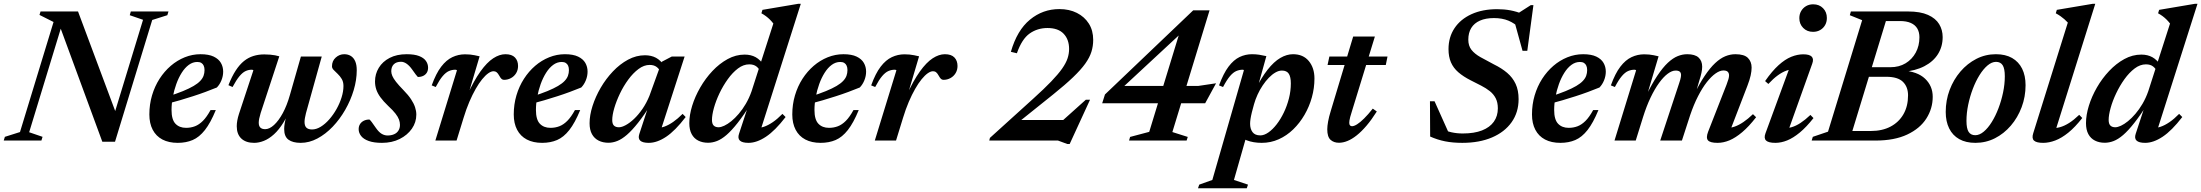

<svg xmlns="http://www.w3.org/2000/svg" viewBox="-44 -735 11512 1004"><path d="M570.5 -122 540 -94 704 -631.5 634.5 -655.5 640 -675H837L831 -655.5L752 -630.5L557.5 6H491L262 -616.5L284 -619L108.5 -43.5L178.5 -19.5L172.5 0H-24.5L-18.5 -19.5L60.5 -44.5L236 -620L162.5 -657L168 -675H364Z M987.5 -411Q964 -411 943.2 -395.8Q922.5 -380.5 906 -354.2Q889.5 -328 877.8 -295.2Q866 -262.5 859.5 -227.5Q853 -192.5 853 -160Q853 -109.5 873.5 -88Q894 -66.5 929 -66.5Q954 -66.5 975.5 -74.8Q997 -83 1017 -103Q1037 -123 1057 -159.5H1084.5Q1057 -92.5 1027.5 -55Q998 -17.5 963.5 -2.8Q929 12 885.5 12Q838.5 12 805.2 -5.5Q772 -23 754.5 -56.5Q737 -90 737 -136.5Q737 -189 751 -236.2Q765 -283.5 790.2 -322.8Q815.5 -362 849 -390.8Q882.5 -419.5 922.2 -435.5Q962 -451.5 1004.5 -451.5Q1047.5 -451.5 1073.5 -439Q1099.5 -426.5 1111.2 -406Q1123 -385.5 1123 -360.5Q1123 -337.5 1114 -315.2Q1105 -293 1090 -277.5Q1061.5 -266 1030 -254.2Q998.5 -242.5 965 -231.8Q931.5 -221 897 -210.8Q862.5 -200.5 829 -192L830.5 -229.5Q878.5 -244.5 912.5 -258.5Q946.5 -272.5 968.5 -285.5Q990.5 -298.5 1003 -311.8Q1015.5 -325 1020.5 -339Q1025.5 -353 1025.5 -368.5Q1025.5 -382 1021.2 -391.5Q1017 -401 1008.8 -406Q1000.5 -411 987.5 -411Z M1529.5 -439.5H1638.5L1556 -143.5Q1552.5 -129.5 1550.5 -118Q1548.5 -106.5 1548.5 -97.5Q1548.5 -76.5 1558.5 -67.2Q1568.5 -58 1587.5 -58Q1610 -58 1633.2 -72.2Q1656.5 -86.5 1677.8 -110.8Q1699 -135 1715.8 -164.8Q1732.5 -194.5 1742.2 -225.8Q1752 -257 1752 -285.5Q1752 -307 1743 -322Q1734 -337 1722.2 -348.2Q1710.5 -359.5 1701.2 -368.8Q1692 -378 1692 -388Q1692 -416.5 1711.5 -434Q1731 -451.5 1756 -451.5Q1776 -451.5 1790.8 -442.2Q1805.5 -433 1813.5 -414.5Q1821.5 -396 1821.5 -368Q1821.5 -317 1805.5 -263.5Q1789.5 -210 1761.2 -160.8Q1733 -111.5 1695.8 -72.5Q1658.5 -33.5 1615.8 -10.8Q1573 12 1528.5 12Q1487 12 1464.5 -4.5Q1442 -21 1442 -60.5Q1442 -74 1444.8 -90.2Q1447.5 -106.5 1453 -125.5L1473.5 -197.5L1485 -195Q1464 -136.5 1439.5 -96.5Q1415 -56.5 1388.8 -32.8Q1362.5 -9 1336 1.5Q1309.5 12 1285 12Q1242 12 1218 -10.5Q1194 -33 1194 -75Q1194 -103 1205.5 -139L1281 -367.5Q1279.5 -368.5 1277.8 -369.5Q1276 -370.5 1273 -370.5Q1255.5 -370.5 1240 -363.2Q1224.5 -356 1208.2 -336.5Q1192 -317 1172 -280L1150.5 -289.5Q1168.5 -335.5 1188.8 -366.5Q1209 -397.5 1231.8 -415.8Q1254.5 -434 1281 -442.2Q1307.5 -450.5 1338 -450.5Q1355 -450.5 1368.8 -449.2Q1382.5 -448 1394.5 -445.8Q1406.5 -443.5 1416.5 -440.5L1319 -144Q1314 -127.5 1311.5 -115Q1309 -102.5 1309 -93.5Q1309 -75.5 1317.8 -67.5Q1326.5 -59.5 1342.5 -59.5Q1365 -59.5 1389 -81.5Q1413 -103.5 1434.8 -143.5Q1456.5 -183.5 1472 -238.5Z M1888 -110Q1893 -106 1899.8 -96.8Q1906.5 -87.5 1922 -65.5Q1937.5 -43.5 1952.2 -35Q1967 -26.5 1982.5 -26.5Q2001.5 -26.5 2016.2 -32.8Q2031 -39 2039.2 -51.8Q2047.5 -64.5 2047.5 -82Q2047.5 -95.5 2042.5 -109.5Q2037.5 -123.5 2024.2 -140.8Q2011 -158 1985.5 -181.5Q1960.5 -205.5 1945.2 -226.5Q1930 -247.5 1923.5 -267.5Q1917 -287.5 1917 -309Q1917 -348 1936.8 -380.5Q1956.5 -413 1993.5 -432.2Q2030.5 -451.5 2082.5 -451.5Q2123 -451.5 2147.5 -442Q2172 -432.5 2183.2 -416.5Q2194.5 -400.5 2194.5 -381Q2194.5 -366 2188 -355.2Q2181.5 -344.5 2169.5 -338.5Q2157.5 -332.5 2141 -332.5Q2137 -337 2130.2 -345.2Q2123.5 -353.5 2110.5 -372.5Q2097 -391.5 2082.2 -401.8Q2067.5 -412 2053 -412Q2028.5 -412 2015.2 -398.8Q2002 -385.5 2002 -362.5Q2002 -351 2007.5 -338Q2013 -325 2026.8 -307.2Q2040.5 -289.5 2065.5 -264Q2091 -238 2105.5 -216Q2120 -194 2126.5 -174.2Q2133 -154.5 2133 -135.5Q2133 -95.5 2109.8 -62Q2086.5 -28.5 2046 -8.2Q2005.5 12 1953.5 12Q1911 12 1884 2.2Q1857 -7.5 1844.2 -24Q1831.5 -40.5 1831.5 -59.5Q1831.5 -74.5 1838.5 -85.8Q1845.5 -97 1858.2 -103.5Q1871 -110 1888 -110Z M2345.5 -367.5Q2344 -368.5 2342.2 -369.5Q2340.5 -370.5 2337.5 -370.5Q2319.5 -370.5 2303.5 -363.5Q2287.5 -356.5 2271 -337.2Q2254.5 -318 2234.5 -280L2213.5 -288.5Q2236 -351 2263 -386.2Q2290 -421.5 2321.5 -436.2Q2353 -451 2387.5 -451Q2402 -451 2414 -449.8Q2426 -448.5 2438 -446.2Q2450 -444 2464 -440.5L2400.5 -226.5L2397 -233Q2434 -313.5 2468.2 -361.2Q2502.5 -409 2535.2 -430.2Q2568 -451.5 2599 -451.5Q2632.5 -451.5 2648.8 -434.5Q2665 -417.5 2665 -390Q2665 -369 2655 -352.5Q2645 -336 2628.2 -326.8Q2611.5 -317.5 2591.5 -317.5Q2584 -317.5 2578.5 -322.5Q2573 -327.5 2566.5 -339.5Q2560 -351.5 2553.2 -357Q2546.5 -362.5 2537 -362.5Q2524.5 -362.5 2509.2 -351.8Q2494 -341 2477.2 -320.5Q2460.5 -300 2443.5 -270.2Q2426.5 -240.5 2410.2 -202.5Q2394 -164.5 2380 -118.5L2343.5 0H2232.5Z M2893 -411Q2869.5 -411 2848.8 -395.8Q2828 -380.5 2811.5 -354.2Q2795 -328 2783.2 -295.2Q2771.5 -262.5 2765 -227.5Q2758.5 -192.5 2758.5 -160Q2758.5 -109.5 2779 -88Q2799.5 -66.5 2834.5 -66.5Q2859.5 -66.5 2881 -74.8Q2902.5 -83 2922.5 -103Q2942.5 -123 2962.5 -159.5H2990Q2962.5 -92.5 2933 -55Q2903.5 -17.5 2869 -2.8Q2834.5 12 2791 12Q2744 12 2710.8 -5.5Q2677.5 -23 2660 -56.5Q2642.5 -90 2642.5 -136.5Q2642.5 -189 2656.5 -236.2Q2670.5 -283.5 2695.8 -322.8Q2721 -362 2754.5 -390.8Q2788 -419.5 2827.8 -435.5Q2867.5 -451.5 2910 -451.5Q2953 -451.5 2979 -439Q3005 -426.5 3016.8 -406Q3028.5 -385.5 3028.5 -360.5Q3028.5 -337.5 3019.5 -315.2Q3010.5 -293 2995.5 -277.5Q2967 -266 2935.5 -254.2Q2904 -242.5 2870.5 -231.8Q2837 -221 2802.5 -210.8Q2768 -200.5 2734.5 -192L2736 -229.5Q2784 -244.5 2818 -258.5Q2852 -272.5 2874 -285.5Q2896 -298.5 2908.5 -311.8Q2921 -325 2926 -339Q2931 -353 2931 -368.5Q2931 -382 2926.8 -391.5Q2922.5 -401 2914.2 -406Q2906 -411 2893 -411Z M3299 -34 3353 -198.5 3365.5 -198Q3325.5 -134.5 3293.2 -93.8Q3261 -53 3234.2 -30Q3207.5 -7 3184 2.2Q3160.5 11.5 3137.5 11.5Q3108.5 11.5 3086.2 0.2Q3064 -11 3051.5 -33.5Q3039 -56 3039 -90.5Q3039 -132.5 3054.5 -181Q3070 -229.5 3097.2 -276.2Q3124.5 -323 3161 -361.5Q3197.5 -400 3240.2 -423Q3283 -446 3328.5 -446Q3361.5 -446 3386 -433Q3410.5 -420 3430.5 -390L3409 -359.5Q3403.5 -374.5 3389.5 -385Q3375.5 -395.5 3353 -395.5Q3323.5 -395.5 3295 -374.2Q3266.5 -353 3241.5 -319Q3216.5 -285 3197.8 -245.8Q3179 -206.5 3168.2 -169.8Q3157.5 -133 3157.5 -107Q3157.5 -87 3166.5 -78.2Q3175.5 -69.5 3192.5 -69.5Q3207.5 -69.5 3228.2 -80.8Q3249 -92 3271.8 -113.5Q3294.5 -135 3315.5 -165.5Q3336.5 -196 3352 -234L3416.5 -412L3469 -439.5H3536L3406 -37.5L3390.5 -66Q3409.5 -65.5 3431 -73.2Q3452.5 -81 3476.2 -97.5Q3500 -114 3525.5 -139.5L3541.5 -123Q3486.5 -51 3439 -19.5Q3391.5 12 3348.5 12Q3316.5 12 3304 0.5Q3291.5 -11 3299 -34Z M3931.5 -359Q3926 -376 3911.8 -387.2Q3897.5 -398.5 3874 -398.5Q3843.5 -398.5 3815 -377Q3786.5 -355.5 3761.8 -321Q3737 -286.5 3718.2 -247Q3699.5 -207.5 3689.2 -170.5Q3679 -133.5 3679 -108Q3679 -87.5 3688 -78.5Q3697 -69.5 3713.5 -69.5Q3726 -69.5 3743.2 -77.5Q3760.5 -85.5 3780 -101.2Q3799.5 -117 3819 -139.8Q3838.5 -162.5 3856 -192.2Q3873.5 -222 3886 -257.5L4000 -612Q3991.5 -623 3982 -632.5Q3972.5 -642 3961.5 -650.2Q3950.5 -658.5 3937.5 -665.5L3943 -683.5L4129.5 -715H4143.5L3927.5 -36.5L3909.5 -65.5Q3929 -65 3950.8 -72.2Q3972.5 -79.5 3997 -96.2Q4021.5 -113 4047.5 -139.5L4064 -123Q4009 -51.5 3961 -19.8Q3913 12 3870 12Q3837.5 12 3825 0.2Q3812.5 -11.5 3820.5 -35.5L3874 -198H3886.5Q3846 -134 3813.8 -93Q3781.5 -52 3755 -29.2Q3728.5 -6.5 3705 2.5Q3681.5 11.5 3658.5 11.5Q3629.5 11.5 3607.2 0.2Q3585 -11 3572.8 -33.8Q3560.5 -56.5 3560.5 -91Q3560.5 -133.5 3575.5 -182Q3590.5 -230.5 3617.8 -277.8Q3645 -325 3681.5 -363.8Q3718 -402.5 3760.8 -426Q3803.5 -449.5 3850 -449.5Q3883 -449.5 3907.8 -435.8Q3932.5 -422 3953 -390.5Z M4349.5 -411Q4326 -411 4305.2 -395.8Q4284.5 -380.5 4268 -354.2Q4251.5 -328 4239.8 -295.2Q4228 -262.5 4221.5 -227.5Q4215 -192.5 4215 -160Q4215 -109.5 4235.5 -88Q4256 -66.5 4291 -66.5Q4316 -66.5 4337.5 -74.8Q4359 -83 4379 -103Q4399 -123 4419 -159.5H4446.5Q4419 -92.5 4389.5 -55Q4360 -17.5 4325.5 -2.8Q4291 12 4247.5 12Q4200.5 12 4167.2 -5.5Q4134 -23 4116.5 -56.5Q4099 -90 4099 -136.5Q4099 -189 4113 -236.2Q4127 -283.5 4152.2 -322.8Q4177.5 -362 4211 -390.8Q4244.5 -419.5 4284.2 -435.5Q4324 -451.5 4366.5 -451.5Q4409.5 -451.5 4435.5 -439Q4461.5 -426.5 4473.2 -406Q4485 -385.5 4485 -360.5Q4485 -337.5 4476 -315.2Q4467 -293 4452 -277.5Q4423.5 -266 4392 -254.2Q4360.5 -242.5 4327 -231.8Q4293.5 -221 4259 -210.8Q4224.5 -200.5 4191 -192L4192.5 -229.5Q4240.5 -244.5 4274.5 -258.5Q4308.5 -272.5 4330.5 -285.5Q4352.5 -298.5 4365 -311.8Q4377.5 -325 4382.5 -339Q4387.5 -353 4387.5 -368.5Q4387.5 -382 4383.2 -391.5Q4379 -401 4370.8 -406Q4362.5 -411 4349.5 -411Z M4643.5 -367.5Q4642 -368.5 4640.2 -369.5Q4638.5 -370.5 4635.5 -370.5Q4617.5 -370.5 4601.5 -363.5Q4585.5 -356.5 4569 -337.2Q4552.5 -318 4532.5 -280L4511.5 -288.5Q4534 -351 4561 -386.2Q4588 -421.5 4619.5 -436.2Q4651 -451 4685.5 -451Q4700 -451 4712 -449.8Q4724 -448.5 4736 -446.2Q4748 -444 4762 -440.5L4698.5 -226.5L4695 -233Q4732 -313.5 4766.2 -361.2Q4800.5 -409 4833.2 -430.2Q4866 -451.5 4897 -451.5Q4930.5 -451.5 4946.8 -434.5Q4963 -417.5 4963 -390Q4963 -369 4953 -352.5Q4943 -336 4926.2 -326.8Q4909.5 -317.5 4889.5 -317.5Q4882 -317.5 4876.5 -322.5Q4871 -327.5 4864.5 -339.5Q4858 -351.5 4851.2 -357Q4844.5 -362.5 4835 -362.5Q4822.5 -362.5 4807.2 -351.8Q4792 -341 4775.2 -320.5Q4758.5 -300 4741.5 -270.2Q4724.5 -240.5 4708.2 -202.5Q4692 -164.5 4678 -118.5L4641.5 0H4530.5Z M5273.5 -456.5 5242 -464Q5274.5 -577 5341.8 -632.2Q5409 -687.5 5495.5 -687.5Q5547.5 -687.5 5587.2 -667.5Q5627 -647.5 5649.8 -611.5Q5672.5 -575.5 5672.5 -526.5Q5672.5 -494 5663.2 -464.2Q5654 -434.5 5631 -402.2Q5608 -370 5567.2 -331Q5526.5 -292 5463 -241L5251.5 -71.5L5266.5 -107.5H5575.5L5479 -74.5L5634 -213.5H5656L5549.5 18H5537L5488.5 0H5129L5132.5 -14L5359.5 -219.5Q5416.5 -271 5453 -309Q5489.5 -347 5510 -376.2Q5530.5 -405.5 5538.5 -430Q5546.5 -454.5 5546.5 -479Q5546.5 -528.5 5518 -558.5Q5489.5 -588.5 5433.5 -588.5Q5381 -588.5 5340.2 -559.8Q5299.5 -531 5273.5 -456.5Z M6132 -590 6187 -612 5805 -257.5 5802.5 -285.5H6221L6315 -299.5L6258 -195H5719.5L5734 -241L6195.5 -681H6281L6086.5 -44.5L6167 -19L6161 0H5860L5865.5 -19L5965.5 -45.5Z M6502 -147Q6497 -126.5 6495 -112.2Q6493 -98 6493 -88Q6493 -61 6505.8 -44Q6518.5 -27 6546.5 -27Q6566.5 -27 6588.8 -42.5Q6611 -58 6631.8 -84.8Q6652.5 -111.5 6669.2 -146.2Q6686 -181 6696 -220.2Q6706 -259.5 6706 -299Q6706 -333 6695.2 -349.5Q6684.5 -366 6659 -366Q6643 -366 6625.5 -356Q6608 -346 6591 -328.5Q6574 -311 6558.8 -288.2Q6543.5 -265.5 6532 -240.2Q6520.5 -215 6513.5 -190ZM6424 -42 6479 -41 6408.5 206 6482 230.5 6475.5 249.5H6220.5L6227 230.5L6295.5 206L6460.5 -367.5Q6460 -368.5 6458.8 -369.5Q6457.5 -370.5 6455 -370.5Q6437 -370.5 6420.8 -363.5Q6404.5 -356.5 6388 -337.2Q6371.5 -318 6351.5 -280L6330.5 -288.5Q6353.5 -351 6380.2 -386.5Q6407 -422 6437.8 -436.8Q6468.5 -451.5 6502.5 -451.5Q6523.5 -451.5 6540.5 -448.8Q6557.5 -446 6578 -441.5L6526 -254.5L6517.5 -260.5Q6551 -328 6584.2 -370.2Q6617.5 -412.5 6651 -432Q6684.5 -451.5 6717.5 -451.5Q6770.5 -451.5 6800 -415.8Q6829.5 -380 6829.5 -324.5Q6829.5 -274.5 6816 -226Q6802.5 -177.5 6777.5 -134.5Q6752.5 -91.5 6718.5 -58.5Q6684.5 -25.5 6642.8 -6.8Q6601 12 6554 12Q6509.5 12 6474.5 -1.5Q6439.5 -15 6424 -42Z M6898 -395 6907.5 -439.5H7211.5L7202.5 -395ZM7025.5 -153.5Q7019.5 -135 7016.5 -123.5Q7013.5 -112 7012.5 -104.8Q7011.5 -97.5 7011.5 -92.5Q7011.5 -83.5 7015.5 -79.2Q7019.5 -75 7026 -75Q7036.5 -75 7052.5 -85Q7068.5 -95 7089.2 -115.5Q7110 -136 7134.5 -167L7155.5 -152Q7128 -108.5 7101.5 -77.5Q7075 -46.5 7050 -26.8Q7025 -7 7002 2.2Q6979 11.5 6957.5 11.5Q6930.5 11.5 6913.5 -4Q6896.5 -19.5 6896.5 -59Q6896.5 -75 6900.8 -99.2Q6905 -123.5 6915 -155.5L7032 -544H7145.5Z M7904.5 -586.5Q7876 -613.5 7843.8 -627Q7811.5 -640.5 7768 -640.5Q7725 -640.5 7695 -627.2Q7665 -614 7649.5 -588.8Q7634 -563.5 7634 -527.5Q7634 -495.5 7650.5 -474.5Q7667 -453.5 7697 -436.5Q7727 -419.5 7767.5 -398.5Q7808.5 -378.5 7837.2 -354Q7866 -329.5 7881.5 -296.2Q7897 -263 7897 -216.5Q7897 -147.5 7860.5 -96Q7824 -44.5 7757.8 -16.2Q7691.5 12 7602.5 12Q7552.5 12 7512.5 4Q7472.5 -4 7434.5 -21L7433.5 -205.5H7457.5L7539.5 -22.5L7488.5 -63Q7518.5 -49.5 7546.2 -43.2Q7574 -37 7605 -37Q7665 -37 7705.8 -53Q7746.5 -69 7767.5 -98.5Q7788.5 -128 7788.5 -168.5Q7788.5 -199 7777.5 -220.8Q7766.5 -242.5 7746.8 -258.2Q7727 -274 7701.2 -287.2Q7675.5 -300.5 7646.5 -315Q7608 -334.5 7582 -357Q7556 -379.5 7543.2 -409Q7530.5 -438.5 7530.5 -478Q7530.5 -540.5 7561.8 -587.5Q7593 -634.5 7650.5 -660.8Q7708 -687 7785 -687Q7821.5 -687 7853.8 -681Q7886 -675 7921 -661L7891 -663.5L7960.5 -708H7974.5L7942.5 -469.5H7917.5L7869.5 -643Z M8217.5 -411Q8194 -411 8173.2 -395.8Q8152.5 -380.5 8136 -354.2Q8119.5 -328 8107.8 -295.2Q8096 -262.5 8089.5 -227.5Q8083 -192.5 8083 -160Q8083 -109.5 8103.5 -88Q8124 -66.5 8159 -66.5Q8184 -66.5 8205.5 -74.8Q8227 -83 8247 -103Q8267 -123 8287 -159.5H8314.5Q8287 -92.5 8257.5 -55Q8228 -17.5 8193.5 -2.8Q8159 12 8115.5 12Q8068.5 12 8035.2 -5.5Q8002 -23 7984.5 -56.5Q7967 -90 7967 -136.5Q7967 -189 7981 -236.2Q7995 -283.5 8020.2 -322.8Q8045.5 -362 8079 -390.8Q8112.5 -419.5 8152.2 -435.5Q8192 -451.5 8234.5 -451.5Q8277.5 -451.5 8303.5 -439Q8329.5 -426.5 8341.2 -406Q8353 -385.5 8353 -360.5Q8353 -337.5 8344 -315.2Q8335 -293 8320 -277.5Q8291.5 -266 8260 -254.2Q8228.5 -242.5 8195 -231.8Q8161.5 -221 8127 -210.8Q8092.5 -200.5 8059 -192L8060.5 -229.5Q8108.5 -244.5 8142.5 -258.5Q8176.5 -272.5 8198.5 -285.5Q8220.5 -298.5 8233 -311.8Q8245.5 -325 8250.5 -339Q8255.5 -353 8255.5 -368.5Q8255.5 -382 8251.2 -391.5Q8247 -401 8238.8 -406Q8230.5 -411 8217.5 -411Z M8997.5 -37 8984.5 -65.5Q9005 -65.5 9026.8 -73Q9048.5 -80.5 9072.5 -96.8Q9096.5 -113 9122.5 -138L9139 -122Q9101 -73 9066.2 -43.8Q9031.5 -14.5 8999.8 -1.2Q8968 12 8937.5 12Q8898.5 12 8887.2 -1.2Q8876 -14.5 8888 -46L8984.5 -292.5Q8991.5 -311 8994.5 -321.8Q8997.5 -332.5 8997.5 -341Q8997.5 -352.5 8990.8 -359.5Q8984 -366.5 8968 -366.5Q8949.5 -366.5 8927.2 -351Q8905 -335.5 8881.5 -305.8Q8858 -276 8835.5 -232.2Q8813 -188.5 8794 -132.5L8751 0H8637.5L8736 -298Q8740 -309.5 8742.2 -317.8Q8744.5 -326 8745.5 -332Q8746.5 -338 8746.5 -342.5Q8746.5 -354.5 8739.8 -360.2Q8733 -366 8718 -366Q8699 -366 8676.8 -349.5Q8654.5 -333 8631.5 -301.2Q8608.5 -269.5 8587 -224.5Q8565.5 -179.5 8548 -123.5L8509.5 0H8398.5L8511.5 -367.5Q8510 -368.5 8508.2 -369.5Q8506.5 -370.5 8503.5 -370.5Q8485.5 -370.5 8469.5 -363.5Q8453.5 -356.5 8437 -337.2Q8420.5 -318 8400.5 -280L8379.5 -288.5Q8402 -351 8429 -386.2Q8456 -421.5 8487.5 -436.2Q8519 -451 8553.5 -451Q8568 -451 8579.8 -449.8Q8591.5 -448.5 8603.5 -446.2Q8615.5 -444 8629 -440.5L8564.5 -224L8561 -229.5Q8593.5 -295.5 8622.2 -338.8Q8651 -382 8677.5 -406.8Q8704 -431.5 8729 -441.5Q8754 -451.5 8778.5 -451.5Q8819.5 -451.5 8838.2 -434Q8857 -416.5 8857 -386Q8857 -372 8853.2 -354.2Q8849.5 -336.5 8842 -313.5L8818 -231H8810Q8841 -295 8869.5 -337.5Q8898 -380 8924.8 -405Q8951.5 -430 8977.8 -440.8Q9004 -451.5 9030.5 -451.5Q9077 -451.5 9096.2 -432Q9115.5 -412.5 9115.5 -381.5Q9115.5 -363.5 9110.5 -340.5Q9105.5 -317.5 9093.5 -286.5Z M9188 -38 9318.5 -393.5 9340.5 -372.5Q9319 -373.5 9297 -365.5Q9275 -357.5 9251.8 -340.5Q9228.5 -323.5 9203 -296L9186 -311Q9222.5 -363.5 9256.5 -394.2Q9290.5 -425 9322.8 -438Q9355 -451 9385.5 -451Q9418 -451 9429.8 -438.8Q9441.5 -426.5 9432.5 -402L9302 -37L9281.5 -65Q9303 -63.5 9325.2 -70Q9347.5 -76.5 9371.8 -92.5Q9396 -108.5 9423 -134L9439 -117.5Q9402 -70.5 9367.5 -42Q9333 -13.5 9301.5 -0.8Q9270 12 9240 12Q9203.5 12 9191 -0.2Q9178.5 -12.5 9188 -38ZM9365 -640Q9365 -661 9374.5 -677.2Q9384 -693.5 9400.2 -703Q9416.5 -712.5 9437.5 -712.5Q9469 -712.5 9489 -692.2Q9509 -672 9509 -641Q9509 -620 9499.8 -603.8Q9490.5 -587.5 9474.2 -578Q9458 -568.5 9436.5 -568.5Q9405.5 -568.5 9385.2 -589Q9365 -609.5 9365 -640Z M9753.5 -625 9780.5 -675H9933.5Q9998 -675 10038 -657Q10078 -639 10096.2 -608.8Q10114.5 -578.5 10114.5 -541Q10114.5 -491.5 10090 -452.2Q10065.5 -413 10018.8 -388.8Q9972 -364.5 9905.5 -359L9904 -366.5Q9982.5 -361.5 10022.5 -323.5Q10062.5 -285.5 10062.5 -229Q10062.5 -167.5 10029.2 -115.2Q9996 -63 9929.2 -31.5Q9862.5 0 9763 0H9574.5L9582 -50H9738.5Q9798.5 -50 9842 -73Q9885.5 -96 9909.5 -137.8Q9933.5 -179.5 9933.5 -236.5Q9933.5 -280.5 9906.8 -307Q9880 -333.5 9819.5 -333.5H9666L9682.5 -383.5H9840.5Q9886.5 -383.5 9920.5 -404Q9954.5 -424.5 9973.8 -460Q9993 -495.5 9993 -540Q9993 -567 9981.8 -586Q9970.5 -605 9947.8 -615Q9925 -625 9891 -625ZM9693.5 -629.5 9629 -655.5 9634.5 -675H9833L9627 0H9429.5L9435.5 -19.5L9515 -46.5Z M10393 -451.5Q10443 -451.5 10477.5 -431.8Q10512 -412 10530 -375.8Q10548 -339.5 10548 -289.5Q10548 -229 10527.5 -174.5Q10507 -120 10471 -78Q10435 -36 10387.8 -12Q10340.5 12 10285.5 12Q10236 12 10201.2 -7.5Q10166.5 -27 10148.5 -63.5Q10130.5 -100 10130.5 -149.5Q10130.5 -210.5 10151 -264.8Q10171.5 -319 10207.5 -361Q10243.5 -403 10290.8 -427.2Q10338 -451.5 10393 -451.5ZM10285 -28Q10307 -28 10329.2 -46.5Q10351.5 -65 10371.2 -96.8Q10391 -128.5 10406.2 -168.5Q10421.5 -208.5 10430.5 -251.8Q10439.5 -295 10439.5 -336Q10439.5 -376.5 10428.2 -394Q10417 -411.5 10393.5 -411.5Q10371.5 -411.5 10349.2 -392.8Q10327 -374 10307.2 -342.2Q10287.5 -310.5 10272.2 -270.5Q10257 -230.5 10248 -187.2Q10239 -144 10239 -103Q10239 -63 10250.2 -45.5Q10261.5 -28 10285 -28Z M10769 -617Q10760 -626.5 10751 -634.5Q10742 -642.5 10731 -650.2Q10720 -658 10706 -665.5L10711.5 -683.5L10898.5 -715H10912.5L10700.5 -39.5L10683 -65.5Q10704.5 -63.5 10727.5 -69.8Q10750.5 -76 10775.8 -92Q10801 -108 10828.5 -134.5L10844.5 -118Q10807 -70 10771.8 -41.5Q10736.5 -13 10703.5 -0.5Q10670.5 12 10640 12Q10605 12 10592.2 0.2Q10579.5 -11.5 10588 -38Z M11235 -359Q11229.5 -376 11215.2 -387.2Q11201 -398.5 11177.5 -398.5Q11147 -398.5 11118.5 -377Q11090 -355.5 11065.2 -321Q11040.5 -286.5 11021.8 -247Q11003 -207.5 10992.8 -170.5Q10982.5 -133.5 10982.5 -108Q10982.5 -87.5 10991.5 -78.5Q11000.5 -69.5 11017 -69.5Q11029.5 -69.5 11046.8 -77.5Q11064 -85.5 11083.5 -101.2Q11103 -117 11122.5 -139.8Q11142 -162.5 11159.5 -192.2Q11177 -222 11189.5 -257.5L11303.5 -612Q11295 -623 11285.5 -632.5Q11276 -642 11265 -650.2Q11254 -658.5 11241 -665.5L11246.5 -683.5L11433 -715H11447L11231 -36.5L11213 -65.5Q11232.5 -65 11254.2 -72.2Q11276 -79.5 11300.5 -96.2Q11325 -113 11351 -139.5L11367.5 -123Q11312.5 -51.5 11264.5 -19.8Q11216.5 12 11173.5 12Q11141 12 11128.5 0.2Q11116 -11.5 11124 -35.5L11177.5 -198H11190Q11149.5 -134 11117.2 -93Q11085 -52 11058.5 -29.2Q11032 -6.5 11008.5 2.5Q10985 11.5 10962 11.5Q10933 11.5 10910.8 0.2Q10888.5 -11 10876.2 -33.8Q10864 -56.5 10864 -91Q10864 -133.5 10879 -182Q10894 -230.5 10921.2 -277.8Q10948.5 -325 10985 -363.8Q11021.5 -402.5 11064.2 -426Q11107 -449.5 11153.5 -449.5Q11186.5 -449.5 11211.2 -435.8Q11236 -422 11256.5 -390.5Z"/></svg>

Font: Newsreader 24pt SemiBold
Style: Italic
Weight: 600
Italic angle: -17°
Designer: Hugues Gentile
Foundry: Production Type
Version: Version 1.003